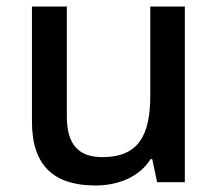

<svg xmlns="http://www.w3.org/2000/svg" viewBox="-20 -559 670 589"><path d="M547 -539H441V-266C441 -144 405 -77 294 -77C219 -77 185 -118 185 -202V-539H78V-186C78 -49 147 10 273 10C341 10 407 -15 442 -71H447L462 0H547Z"/></svg>

Font: Noto Sans Arabic UI Md
Style: Regular
Weight: 500
Designer: Monotype Design Team, Nadine Chahine and Nizar Qandah
Foundry: Monotype Imaging Inc.
Version: Version 2.010